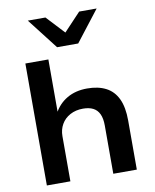

<svg xmlns="http://www.w3.org/2000/svg" viewBox="-100 -1018 880 1093"><g transform="rotate(-10 340.0 -471.5)"><path d="M81 0V-705H214V-394H209Q236 -446 285.5 -475Q335 -504 402 -504Q466 -504 510.5 -481Q555 -458 578 -409.5Q601 -361 601 -284V0H465V-279Q465 -320 453 -345.5Q441 -371 417.5 -383Q394 -395 359 -395Q317 -395 284.5 -377.5Q252 -360 234.5 -329.5Q217 -299 217 -261V0ZM275 -765 137 -943H239L336 -839L434 -943H535L397 -765Z"/></g></svg>

Font: Nunito Sans 10pt SemiExpanded
Style: Bold
Weight: 700
Width: 6
Designer: Vernon Adams
Foundry: Vernon Adams
Version: Version 3.101;gftools[0.9.27]